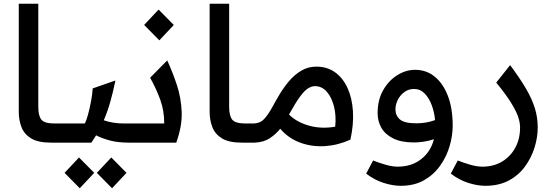

<svg xmlns="http://www.w3.org/2000/svg" viewBox="-20 -760 2945 1023"><path d="M252 0Q183 0 146 -22.5Q109 -45 94.5 -82.5Q80 -120 80 -164V-740H184V-190Q184 -144 200 -123Q216 -102 272 -102H310V0Z M310 -102H432Q440 -117 449 -149.5Q458 -182 465 -220Q472 -258 474 -289L595 -331Q582 -268 567.5 -217Q553 -166 533 -119Q582 -102 644 -102H676V0H667Q610 0 567.5 -11Q525 -22 492 -39Q480 -19 467 0H310Q280 0 280 -53Q280 -102 310 -102ZM405 243 324 161 401 79 482 161ZM577 243 496 161 573 79 654 161Z M676 -102H855Q855 -170 834.5 -227Q814 -284 780 -346L871 -438Q900 -375 922.5 -307Q945 -239 948 -163.5Q951 -88 919 0H676Q646 0 646 -53Q646 -102 676 -102ZM829 -545 748 -627 825 -709 906 -627Z M1269 0Q1200 0 1163 -22.5Q1126 -45 1111.5 -82.5Q1097 -120 1097 -164V-740H1201V-190Q1201 -144 1217 -123Q1233 -102 1289 -102H1327V0Z M1327 -102H1329Q1364 -102 1386 -124.5Q1408 -147 1433 -193Q1448 -221 1469.5 -257Q1491 -293 1519.5 -327Q1548 -361 1584.5 -383Q1621 -405 1666 -405Q1723 -405 1765 -375Q1807 -345 1831.5 -291.5Q1856 -238 1860.5 -167.5Q1865 -97 1847 -16Q1781 14 1712 18.5Q1643 23 1580.5 0.5Q1518 -22 1473 -74Q1450 -45 1417.5 -23.5Q1385 -2 1337 0H1327Q1297 0 1297 -53Q1297 -102 1327 -102ZM1521 -152 1520 -150Q1559 -110 1625 -91Q1691 -72 1766 -85Q1772 -144 1759.5 -193Q1747 -242 1721 -271.5Q1695 -301 1658 -301Q1640 -301 1621 -289Q1602 -277 1578.5 -245Q1555 -213 1521 -152Z M2192 -388Q2252 -388 2297 -351Q2342 -314 2367 -247.5Q2392 -181 2392 -90Q2392 -37 2375.5 19Q2359 75 2325 123Q2291 171 2239 200.5Q2187 230 2115 230Q2073 230 2024 214.5Q1975 199 1931 165L1968 95Q2000 108 2035.5 118Q2071 128 2099 128Q2173 128 2224 88Q2275 48 2292 -18Q2238 -1 2185 -1Q2118 -1 2075 -22.5Q2032 -44 2012 -79Q1992 -114 1992 -157Q1992 -227 2021 -278.5Q2050 -330 2096 -359Q2142 -388 2192 -388ZM2087 -177Q2087 -144 2111 -123.5Q2135 -103 2198 -103Q2223 -103 2248 -107Q2273 -111 2298 -120Q2294 -163 2280 -200.5Q2266 -238 2242.5 -262Q2219 -286 2186 -286Q2157 -286 2134.5 -269.5Q2112 -253 2099.5 -228Q2087 -203 2087 -177Z M2566 230Q2524 230 2475 214.5Q2426 199 2382 165L2419 95Q2451 108 2486.5 118Q2522 128 2550 128Q2610 128 2655 101Q2700 74 2725.5 27Q2751 -20 2751 -81Q2751 -108 2740 -139.5Q2729 -171 2701.5 -215Q2674 -259 2624 -320L2698 -413Q2751 -342 2783 -287Q2815 -232 2830 -183Q2845 -134 2845 -81Q2845 -28 2828 26.5Q2811 81 2777 127.5Q2743 174 2690.5 202Q2638 230 2566 230Z"/></svg>

Font: Readex Pro
Style: Regular
Weight: 400
Designer: Bonnie Shaver-Troup, Thomas Jockin
Foundry: Lexend
Version: Version 1.204; ttfautohint (v1.8.4.7-5d5b)